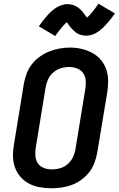

<svg xmlns="http://www.w3.org/2000/svg" viewBox="-20 -1001 640 1029"><path d="M255 8Q224 8 193 2.5Q162 -3 135.5 -17Q109 -31 89.5 -53.5Q70 -76 60 -104.5Q50 -133 49.5 -164.5Q49 -196 55 -228L108 -553Q113 -580 123 -607Q133 -634 151 -657Q169 -680 193.5 -697.5Q218 -715 245 -725.5Q272 -736 299.5 -741Q327 -746 355 -746Q387 -746 417 -739Q447 -732 473.5 -718Q500 -704 519.5 -681.5Q539 -659 549 -630.5Q559 -602 559.5 -570.5Q560 -539 555 -507L501 -182Q496 -155 486 -128Q476 -101 458 -78Q440 -55 416 -37.5Q392 -20 365 -10Q338 0 310 4Q282 8 255 8ZM257 -93Q279 -93 301 -99Q323 -105 341 -120Q359 -135 369.5 -156Q380 -177 384 -199L437 -523Q441 -546 439.5 -568.5Q438 -591 426 -608.5Q414 -626 393.5 -634Q373 -642 350 -642Q328 -642 306.5 -635.5Q285 -629 267 -614Q249 -599 239 -578.5Q229 -558 225 -536L172 -212Q168 -189 169.5 -166.5Q171 -144 182.5 -126.5Q194 -109 214.5 -101Q235 -93 257 -93ZM276 -808 188 -860Q197 -873 205.5 -884Q214 -895 222.5 -905Q231 -915 238.5 -923.5Q246 -932 254 -939Q262 -946 272.5 -954Q283 -962 294 -967Q305 -972 317.5 -975.5Q330 -979 341 -979Q347 -979 353 -978Q359 -977 364.5 -976Q370 -975 375.5 -973Q381 -971 386 -968Q391 -965 395 -963Q399 -961 404 -956.5Q409 -952 413.5 -948Q418 -944 421.5 -939.5Q425 -935 428 -931Q431 -927 433.5 -923.5Q436 -920 439.5 -915Q443 -910 446 -907Q454 -913 460 -919.5Q466 -926 473.5 -935Q481 -944 489.5 -955.5Q498 -967 508 -981L596 -929Q587 -916 578 -904.5Q569 -893 561 -883.5Q553 -874 545 -865.5Q537 -857 529.5 -850Q522 -843 511 -835Q500 -827 489.5 -821.5Q479 -816 466.5 -813Q454 -810 442 -810Q436 -810 430.5 -810.5Q425 -811 419 -812.5Q413 -814 407.5 -816Q402 -818 397 -820.5Q392 -823 388.5 -825.5Q385 -828 380 -832.5Q375 -837 370.5 -841Q366 -845 362.5 -849.5Q359 -854 356 -857.5Q353 -861 350.5 -865Q348 -869 344 -874Q340 -879 338 -882Q330 -875 324 -868.5Q318 -862 310.5 -853.5Q303 -845 294.5 -833.5Q286 -822 276 -808Z"/></svg>

Font: Iosevka Curly Extended Oblique
Style: Bold
Weight: 700
Width: 7
Italic angle: -9°
Monospace: yes
Designer: Belleve Invis
Foundry: Belleve Invis
Version: Version 11.1.0; ttfautohint (v1.8.3)